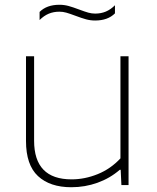

<svg xmlns="http://www.w3.org/2000/svg" viewBox="-20 -776 657 805"><path d="M89 -185V-540H123V-186Q123 -24 280 -24Q335.5 -24 389.8 -46Q444 -68 485 -112V-540H519V0H489L486 -64H482Q441 -28.5 388.8 -9.8Q336.5 9 279 9Q189.5 9 139.2 -37.8Q89 -84.5 89 -185ZM296 -710Q272 -719 257.8 -723Q243.5 -727 229 -727Q204.5 -727 184.2 -718.5Q164 -710 146 -692V-726Q176 -756 229 -756Q249 -756 267.2 -751Q285.5 -746 312 -736Q336 -727 350.2 -723Q364.5 -719 379 -719Q403.5 -719 423.8 -727.5Q444 -736 462 -754V-720Q432 -690 379 -690Q359 -690 340.8 -695Q322.5 -700 296 -710Z"/></svg>

Font: Encode Sans Expanded Thin
Style: Regular
Weight: 250
Width: 7
Designer: Multiple Designers
Foundry: Impallari Type
Version: Version 2.000